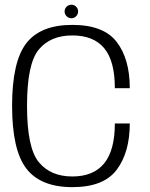

<svg xmlns="http://www.w3.org/2000/svg" viewBox="-20 -785 632 810"><path d="M285.5 4.5Q417.5 4.5 472.5 -69Q527.5 -142.5 527.5 -264H464.5Q464.5 -151 419.5 -95.8Q374.5 -40.5 285 -40.5Q193.5 -40.5 143.8 -100.8Q94 -161 94 -338.5Q94 -516 143.5 -575.8Q193 -635.5 285 -635.5Q374.5 -635.5 419.5 -581.8Q464.5 -528 464.5 -413H527.5Q527.5 -536.5 472.2 -608.2Q417 -680 285 -680Q151 -680 91 -602.5Q31 -525 31 -338.5Q31 -152 91.2 -73.8Q151.5 4.5 285.5 4.5ZM281.5 -708Q293 -708 301.2 -716.5Q309.5 -725 309.5 -736.5Q309.5 -748.5 301.2 -756.8Q293 -765 281.5 -765Q269.5 -765 261 -756.8Q252.5 -748.5 252.5 -737Q252.5 -725 261 -716.5Q269.5 -708 281.5 -708Z"/></svg>

Font: Anybody Light
Style: Regular
Weight: 300
Designer: Tyler Finck
Foundry: Etcetera Type Company
Version: Version 1.111; ttfautohint (v1.8.4)